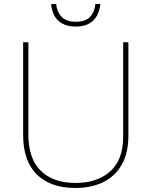

<svg xmlns="http://www.w3.org/2000/svg" viewBox="-20 -924 752 954"><path d="M618 -252Q618 -163 584.5 -105Q551 -47 492 -18.5Q433 10 355 10Q231 10 163 -57Q95 -124 95 -254V-714H121V-256Q121 -136 182.5 -75.5Q244 -15 356 -15Q463 -15 527.5 -72.5Q592 -130 592 -244V-714H618ZM479 -904Q465 -792 356 -792Q302 -792 270.5 -820.5Q239 -849 234 -904H259Q263 -864 286.5 -840Q310 -816 356 -816Q405 -816 427.5 -840Q450 -864 454 -904Z"/></svg>

Font: Noto Sans Thin
Style: Regular
Weight: 100
Designer: Monotype Design Team
Foundry: Monotype Imaging Inc.
Version: Version 2.007